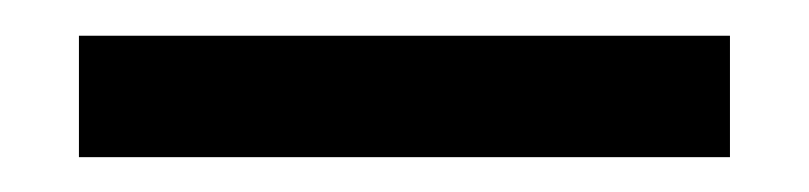

<svg xmlns="http://www.w3.org/2000/svg" viewBox="-20 -669 455 108"><path d="M24.4 -648.9H390.6V-580.6H24.4Z"/></svg>

Font: Selawik
Style: Regular
Weight: 400
Designer: Aaron Bell
Foundry: Microsoft Corporation
Version: Version 1.01